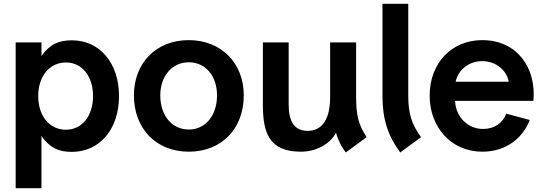

<svg xmlns="http://www.w3.org/2000/svg" viewBox="-20 -783 2852 1005"><path d="M356 -572C290 -572 242 -553 197 -490V-561H62V202H197V-71C242 -7 290 12 356 12C503 12 603 -108 603 -280C603 -452 503 -572 356 -572ZM180 -280C180 -384 239 -456 325 -456C411 -456 467 -382 467 -280C467 -178 411 -104 325 -104C239 -104 180 -176 180 -280Z M968 11C1140 11 1256 -109 1256 -284C1256 -453 1138 -573 968 -573C798 -573 681 -454 681 -284C681 -108 799 11 968 11ZM819 -284C819 -385 881 -457 968 -457C1057 -457 1116 -384 1116 -284C1116 -179 1056 -105 968 -105C881 -105 819 -177 819 -284Z M1790 15 1899 -65C1854 -135 1844 -181 1844 -283V-561H1708V-275C1708 -171 1674 -98 1590 -98C1518 -98 1491 -152 1491 -235V-561H1356V-236C1356 -87 1389 11 1555 11C1630 11 1705 -25 1739 -88C1751 -45 1769 -12 1790 15Z M2184 -65 2075 15C2010 -73 1982 -159 1982 -280V-763H2117V-280C2117 -188 2136 -130 2184 -65Z M2504 -463C2436 -463 2378 -419 2365 -355H2643C2633 -413 2578 -463 2504 -463ZM2229 -282C2229 -455 2346 -573 2504 -573C2689 -573 2788 -425 2772 -255H2362C2366 -166 2433 -108 2508 -108C2569 -108 2611 -139 2630 -188L2753 -155C2718 -64 2633 11 2505 11C2339 11 2229 -120 2229 -282Z"/></svg>

Font: Swile Sans
Style: Bold
Weight: 700
Designer: Lord
Foundry: Lord
Version: Version 1.477;FEAKit 1.0